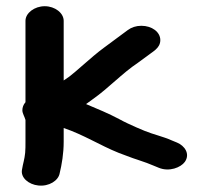

<svg xmlns="http://www.w3.org/2000/svg" viewBox="-20 -651 672 618"><path d="M62 -265V-195C62 -182 62 -170 61 -159C59 -138 54 -125 51 -106C45 -79 73 -57 103 -54C138 -50 168 -70 172 -93C179 -122 185 -157 185 -195V-239C250 -217 302 -183 362 -159L386 -150C413 -139 447 -130 474 -118L491 -111C525 -97 562 -112 575 -130C593 -156 574 -182 550 -192L533 -199C504 -212 474 -218 445 -230L419 -241C401 -249 381 -258 363 -268C331 -285 293 -301 257 -316L279 -332C329 -367 373 -415 424 -449L450 -468C471 -485 496 -495 496 -522C496 -548 469 -568 435 -568C418 -568 403 -563 391 -554C374 -541 335 -513 314 -497C296 -484 268 -460 251 -445L221 -419C207 -407 199 -401 185 -392V-584C185 -609 157 -631 124 -631C91 -631 62 -609 62 -584V-322C55 -314 52 -305 52 -296C52 -286 59 -276 62 -265Z"/></svg>

Font: Blanket
Style: Sik
Weight: 700
Foundry: Cannot Into Space Fonts
Version: Version 0.9